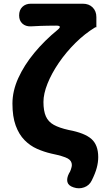

<svg xmlns="http://www.w3.org/2000/svg" viewBox="-20 -818 567 1034"><path d="M474 154Q461 181 433 191Q405 201 376 191Q348 182 343 162Q338 142 352 115Q357 109 362 94Q367 79 367 71Q367 48 345 35.5Q323 23 256 9Q217 0 179.5 -16.5Q142 -33 112 -63.5Q82 -94 64.5 -142Q47 -190 47 -260Q47 -328 78.5 -397.5Q110 -467 165 -533.5Q220 -600 291 -658Q317 -680 283 -680Q255 -680 236 -679.5Q217 -679 197.5 -678.5Q178 -678 146 -676Q118 -675 100.5 -691Q83 -707 83 -735Q83 -764 100.5 -781Q118 -798 146 -798H426Q459 -798 479 -778Q499 -758 499 -726V-671H493Q437 -637 386.5 -587Q336 -537 297 -480Q258 -423 236 -368Q214 -313 214 -269Q214 -221 227 -191.5Q240 -162 270 -145.5Q300 -129 350 -118Q436 -102 472.5 -69.5Q509 -37 509 28Q509 56 501 86Q493 116 474 154Z"/></svg>

Font: Chiron GoRound TC EB
Style: Regular
Weight: 700
Designer: Ryoko NISHIZUKA 西塚涼子 (kana, bopomofo & ideographs); Paul D. Hunt (Latin, Greek & Cyrillic); Sandoll Communications 산돌커뮤니
Foundry: Adobe
Version: Version 1.000;hotconv 1.1.1;makeotfexe 2.6.0